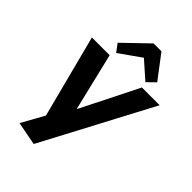

<svg xmlns="http://www.w3.org/2000/svg" viewBox="-280 -902 1208 1208"><g transform="rotate(45 324.0 -297.5)"><path d="M104 163 220 -46 194 35 45 -540H203L295 -157H298L490 -540H648L260 193ZM183 -631 346 -788H416L535 -631L482 -579L327 -716H416L222 -579Z"/></g></svg>

Font: Pathway Extreme 28pt
Style: Bold Italic
Weight: 700
Italic angle: -8°
Designer: Eduardo Rodriguez Tunni
Foundry: Eduardo Rodriguez Tunni
Version: Version 1.001;gftools[0.9.26]